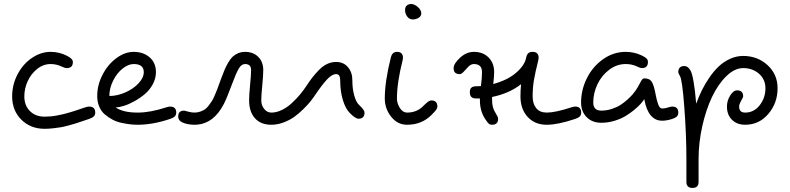

<svg xmlns="http://www.w3.org/2000/svg" viewBox="-20 -616 3899 948"><path d="M40 -140.1Q40 -198.7 67.1 -249.8Q94.2 -300.8 138.2 -330.3Q182.1 -359.9 230 -359.9Q272.9 -359.9 310.1 -340.8Q339.8 -326.2 339.8 -310.1Q339.8 -279.8 310.1 -279.8Q299.8 -279.8 285.2 -287.1Q258.8 -299.8 230 -299.8Q193.8 -299.8 163.3 -275.4Q132.8 -251 116.5 -214.6Q100.1 -178.2 100.1 -140.1Q100.1 -95.2 127.7 -67.6Q155.3 -40 200.2 -40Q214.8 -40 230 -41.3Q245.1 -42.5 262.9 -46.1Q280.8 -49.8 291.3 -52Q301.8 -54.2 322.8 -60.5Q343.8 -66.9 349.1 -68.6Q354.5 -70.3 377.4 -78.1Q400.4 -85.9 400.9 -85.9Q412.6 -89.8 419.9 -89.8Q450.2 -89.8 450.2 -60.1Q450.2 -48.3 443.1 -41.3Q436 -34.2 419.9 -28.8Q417 -27.8 389.9 -18.6Q362.8 -9.3 354.5 -6.8Q346.2 -4.4 321.3 2.7Q296.4 9.8 281.2 12.2Q266.1 14.6 243.7 17.3Q221.2 20 200.2 20Q130.9 20 85.4 -25.1Q40 -70.3 40 -140.1Z M460 -142.1Q460 -195.8 486.1 -246.6Q512.2 -297.4 554.2 -328.6Q596.2 -359.9 640.1 -359.9Q688 -359.9 719 -332.8Q750 -305.7 750 -259.8Q750 -229 734.6 -200.4Q719.2 -171.9 695.6 -151.9Q671.9 -131.8 644.3 -116.5Q616.7 -101.1 592.3 -93.5Q567.9 -85.9 550.8 -85.9Q586.4 -60.1 660.2 -60.1Q721.7 -60.1 800.8 -85.9Q812.5 -89.8 819.8 -89.8Q850.1 -89.8 850.1 -60.1Q850.1 -48.3 843 -41.3Q835.9 -34.2 819.8 -28.8Q734.4 0 660.2 0Q641.6 0 622.6 -2.2Q603.5 -4.4 579.6 -9.5Q555.7 -14.6 535.4 -25.4Q515.1 -36.1 497.6 -51Q480 -65.9 470 -89.4Q460 -112.8 460 -142.1ZM520 -142.1Q559.1 -142.1 598.9 -159.7Q638.7 -177.2 664.3 -204.8Q689.9 -232.4 689.9 -259.8Q689.9 -299.8 640.1 -299.8Q613.3 -299.8 585.2 -277.3Q557.1 -254.9 538.6 -217.8Q520 -180.7 520 -142.1Z M859.9 -40Q859.9 -56.6 867.7 -63.2Q875.5 -69.8 889.6 -69.8Q891.6 -69.8 908.7 -64.9Q925.8 -60.1 939.9 -60.1Q954.6 -60.1 967.8 -64.7Q981 -69.3 990.7 -75.4Q1000.5 -81.5 1010.3 -94.7Q1020 -107.9 1026.1 -116.9Q1032.2 -126 1040.3 -145.3Q1048.3 -164.6 1052.2 -174.3Q1056.2 -184.1 1064 -206.5Q1065.4 -210.4 1066.4 -212.9Q1067.4 -215.3 1068.6 -218.8Q1069.8 -222.2 1070.8 -225.1Q1081.1 -252.9 1088.6 -270.8Q1096.2 -288.6 1106.9 -307.1Q1117.7 -325.7 1128.9 -336.2Q1140.1 -346.7 1155.8 -353.3Q1171.4 -359.9 1189.9 -359.9Q1230.5 -359.9 1255.1 -335.2Q1279.8 -310.5 1279.8 -270Q1279.8 -242.2 1274.9 -193.4Q1270 -144.5 1270 -120.1Q1270 -96.7 1284.2 -78.4Q1298.3 -60.1 1319.8 -60.1Q1345.2 -60.1 1371.8 -73Q1398.4 -85.9 1421.1 -107.2Q1443.8 -128.4 1460.2 -147.9Q1476.6 -167.5 1489.7 -187Q1508.3 -215.3 1521.7 -232.7Q1535.2 -250 1554.7 -270.3Q1574.2 -290.5 1595.5 -300.3Q1616.7 -310.1 1639.6 -310.1Q1676.3 -310.1 1698 -284.4Q1719.7 -258.8 1719.7 -220.2Q1719.7 -177.7 1728.8 -145.5Q1737.8 -113.3 1750 -101.1Q1762.2 -88.9 1767.1 -83.5Q1772 -78.1 1775.9 -71.8Q1779.8 -65.4 1779.8 -60.1Q1779.8 -29.8 1750 -29.8Q1735.4 -29.8 1708 -57.1Q1685.5 -79.6 1672.6 -123Q1659.7 -166.5 1659.7 -220.2Q1659.7 -250 1639.6 -250Q1619.1 -250 1595 -224.1Q1570.8 -198.2 1540 -152.8Q1527.8 -134.3 1514.2 -116.9Q1500.5 -99.6 1478 -77.4Q1455.6 -55.2 1432.6 -38.8Q1409.7 -22.5 1379.6 -11.2Q1349.6 0 1319.8 0Q1267.1 0 1238.5 -32.5Q1210 -64.9 1210 -120.1Q1210 -147.9 1214.8 -196.8Q1219.7 -245.6 1219.7 -270Q1219.7 -299.8 1189.9 -299.8Q1171.9 -299.8 1158.7 -277.1Q1145.5 -254.4 1127 -204.1Q1099.6 -130.4 1085.4 -103Q1036.1 -7.3 953.6 -0.5Q946.8 0 939.9 0Q913.6 0 889.6 -7.8Q859.9 -17.6 859.9 -40Z M1879.9 -129.9Q1879.9 -212.9 1909.7 -332Q1916.5 -359.9 1939.9 -359.9Q1969.7 -359.9 1969.7 -330.1Q1969.7 -325.7 1967.8 -317.9Q1939.9 -207.5 1939.9 -129.9Q1939.9 -105.5 1954.3 -82.8Q1968.8 -60.1 1989.7 -60.1Q2037.1 -60.1 2067.9 -90.8Q2084 -106.9 2093 -113.5Q2102.1 -120.1 2109.9 -120.1Q2139.6 -120.1 2139.6 -89.8Q2139.6 -82 2133.1 -73.2Q2126.5 -64.5 2109.9 -47.9Q2062 0 1989.7 0Q1942.9 0 1911.4 -39.6Q1879.9 -79.1 1879.9 -129.9ZM1980 -565.9Q1980 -582 1988.8 -589.1Q1997.6 -596.2 2009.8 -596.2Q2026.4 -596.2 2043.2 -581.3Q2060.1 -566.4 2060.1 -549.8Q2060.1 -536.1 2046.9 -528.1Q2033.7 -520 2018.1 -520Q2001 -520 1990.5 -534.4Q1980 -548.8 1980 -565.9Z M2219.7 -279.8Q2219.7 -301.3 2251.2 -330.6Q2282.7 -359.9 2319.8 -359.9Q2364.7 -359.9 2392.3 -332.3Q2419.9 -304.7 2419.9 -259.8Q2419.9 -241.7 2415.5 -201.2Q2485.8 -220.2 2528.1 -256.6Q2570.3 -293 2577.6 -330.1Q2580.6 -345.7 2587.9 -352.8Q2595.2 -359.9 2609.9 -359.9Q2639.6 -359.9 2639.6 -330.1Q2639.6 -325.7 2637.7 -317.9Q2622.6 -257.8 2616.2 -220Q2609.9 -182.1 2609.9 -140.1Q2609.9 -103.5 2627.7 -81.8Q2645.5 -60.1 2679.7 -60.1Q2721.7 -60.1 2800.8 -85.9Q2812.5 -89.8 2819.8 -89.8Q2849.6 -89.8 2849.6 -60.1Q2849.6 -48.3 2842.8 -41.3Q2835.9 -34.2 2819.8 -28.8Q2734.4 0 2679.7 0Q2620.6 0 2585.2 -38.8Q2549.8 -77.6 2549.8 -140.1Q2549.8 -169.9 2552.7 -200.2Q2495.1 -154.8 2409.7 -137.2V-120.1Q2409.7 -83.5 2426.8 -58.1Q2439.5 -38.6 2439.5 -29.8Q2439.5 0 2409.7 0Q2399.4 0 2393.6 -5.1Q2387.7 -10.3 2376.5 -26.9Q2349.6 -66.9 2349.6 -120.1V-129.9H2329.6Q2299.8 -129.9 2299.8 -160.2Q2299.8 -176.8 2307.6 -183.3Q2315.4 -189.9 2329.6 -189.9Q2346.7 -189.9 2354.5 -190.9Q2359.9 -231 2359.9 -259.8Q2359.9 -299.8 2319.8 -299.8Q2305.7 -299.8 2293.2 -287.4Q2280.8 -274.9 2270 -262.5Q2259.3 -250 2249.5 -250Q2219.7 -250 2219.7 -279.8Z M2849.1 -109.9Q2849.1 -172.4 2877.7 -229.7Q2906.2 -287.1 2957.5 -323.5Q3008.8 -359.9 3069.3 -359.9Q3112.3 -359.9 3149.4 -341.8Q3165.5 -334 3172.4 -327.1Q3179.2 -320.3 3179.2 -310.1Q3179.2 -279.8 3149.4 -279.8Q3141.1 -279.8 3124.5 -288.1Q3100.1 -299.8 3069.3 -299.8Q3025.4 -299.8 2987.8 -271.5Q2950.2 -243.2 2929.7 -199.5Q2909.2 -155.8 2909.2 -109.9Q2909.2 -69.8 2949.2 -69.8Q2975.1 -69.8 3000.5 -78.1Q3025.9 -86.4 3043.7 -97.9Q3061.5 -109.4 3078.1 -124.5Q3094.7 -139.6 3103.3 -149.7Q3111.8 -159.7 3118.2 -168.9Q3128.4 -183.6 3137.2 -200.7Q3146 -217.8 3150.4 -223.4Q3154.8 -229 3161.1 -229Q3185.5 -229 3195.8 -215.3Q3206.1 -201.7 3213.4 -168Q3214.4 -164.1 3215.8 -156.2Q3219.7 -137.2 3221.9 -127.4Q3224.1 -117.7 3228.5 -104.5Q3232.9 -91.3 3238 -85.7Q3243.2 -80.1 3249.5 -80.1Q3262.2 -80.1 3280.3 -85.9Q3292 -89.8 3299.3 -89.8Q3329.1 -89.8 3329.1 -60.1Q3329.1 -48.3 3322.3 -41.3Q3315.4 -34.2 3299.3 -28.8Q3272.5 -20 3249.5 -20Q3181.2 -20 3161.6 -123.5L3161.1 -127Q3155.8 -117.7 3144.5 -104.7Q3133.3 -91.8 3113 -74.7Q3092.8 -57.6 3069.3 -43.5Q3045.9 -29.3 3013.9 -19.5Q2981.9 -9.8 2949.2 -9.8Q2904.3 -9.8 2876.7 -37.4Q2849.1 -64.9 2849.1 -109.9Z M3329.1 -259.8Q3329.1 -290 3359.4 -290Q3376.5 -290 3389.2 -268.1Q3405.8 -239.7 3417.5 -104Q3430.2 -139.2 3445.8 -170.9Q3461.4 -202.6 3483.4 -234.4Q3505.4 -266.1 3529.5 -288.8Q3553.7 -311.5 3585 -325.7Q3616.2 -339.8 3649.4 -339.8Q3720.2 -339.8 3769.8 -294.4Q3819.3 -249 3819.3 -180.2Q3819.3 -107.4 3773.7 -53.7Q3728 0 3659.2 0Q3618.7 0 3594 -24.7Q3569.3 -49.3 3569.3 -89.8Q3569.3 -118.7 3585.2 -144.3Q3601.1 -169.9 3619.1 -169.9Q3649.4 -169.9 3649.4 -140.1Q3649.4 -135.7 3639.4 -118.4Q3629.4 -101.1 3629.4 -89.8Q3629.4 -60.1 3659.2 -60.1Q3702.6 -60.1 3731 -96.4Q3759.3 -132.8 3759.3 -180.2Q3759.3 -224.1 3727.5 -252Q3695.8 -279.8 3649.4 -279.8Q3607.4 -279.8 3566.7 -240.2Q3525.9 -200.7 3495.8 -137.7Q3465.8 -74.7 3447.5 7.1Q3429.2 88.9 3429.2 169.9V282.2Q3429.2 312 3399.4 312Q3369.1 312 3369.1 282.2V169.9Q3369.1 51.8 3358.9 -85.2Q3348.6 -222.2 3337.4 -240.2Q3329.1 -253.9 3329.1 -259.8Z"/></svg>

Font: Pecita
Style: Book
Weight: 400
Width: 6
Version: Version 3.4.1